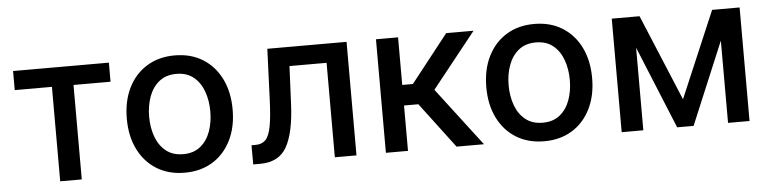

<svg xmlns="http://www.w3.org/2000/svg" viewBox="-39 -731 3681 919"><g transform="rotate(-5 1801.0 -271.0)"><path d="M40.8 -453.8V-545.5H501.1V-453.8H323.2V0H219.5V-453.8Z M817.5 11Q740.8 11 683.6 -24.1Q626.4 -59.3 594.8 -122.7Q563.2 -186.1 563.2 -270.2Q563.2 -355.1 594.8 -418.7Q626.4 -482.2 683.6 -517.4Q740.8 -552.6 817.5 -552.6Q894.5 -552.6 951.5 -517.4Q1008.5 -482.2 1040.1 -418.7Q1071.7 -355.1 1071.7 -270.2Q1071.7 -186.1 1040.1 -122.7Q1008.5 -59.3 951.5 -24.1Q894.5 11 817.5 11ZM817.8 -78.1Q867.9 -78.1 900.4 -104.4Q932.9 -130.7 948.7 -174.5Q964.5 -218.4 964.5 -270.6Q964.5 -322.8 948.7 -366.8Q932.9 -410.9 900.4 -437.3Q867.9 -463.8 817.8 -463.8Q767.8 -463.8 735.1 -437.3Q702.4 -410.9 686.4 -366.8Q670.5 -322.8 670.5 -270.6Q670.5 -218.4 686.4 -174.5Q702.4 -130.7 735.1 -104.4Q767.8 -78.1 817.8 -78.1Z M1147 0 1146.7 -92H1166.2Q1196.7 -92 1214.3 -109.9Q1231.9 -127.8 1240.8 -173.8Q1249.6 -219.8 1252.8 -304L1262.4 -545.5H1643.1V0H1539.1V-453.8H1360.8L1352.3 -268.5Q1345.9 -133.2 1308.1 -66.6Q1270.2 0 1181.1 0Z M1784.4 0V-545.5H1890.6V-316.8H1941.8L2121.8 -545.5H2253.2L2041.9 -280.2L2255.7 0H2123.9L1959.5 -218H1890.6V0Z M2544.7 11Q2468 11 2410.9 -24.1Q2353.7 -59.3 2322.1 -122.7Q2290.5 -186.1 2290.5 -270.2Q2290.5 -355.1 2322.1 -418.7Q2353.7 -482.2 2410.9 -517.4Q2468 -552.6 2544.7 -552.6Q2621.8 -552.6 2678.8 -517.4Q2735.8 -482.2 2767.4 -418.7Q2799 -355.1 2799 -270.2Q2799 -186.1 2767.4 -122.7Q2735.8 -59.3 2678.8 -24.1Q2621.8 11 2544.7 11ZM2545.1 -78.1Q2595.2 -78.1 2627.7 -104.4Q2660.2 -130.7 2676 -174.5Q2691.8 -218.4 2691.8 -270.6Q2691.8 -322.8 2676 -366.8Q2660.2 -410.9 2627.7 -437.3Q2595.2 -463.8 2545.1 -463.8Q2495 -463.8 2462.4 -437.3Q2429.7 -410.9 2413.7 -366.8Q2397.7 -322.8 2397.7 -270.6Q2397.7 -218.4 2413.7 -174.5Q2429.7 -130.7 2462.4 -104.4Q2495 -78.1 2545.1 -78.1Z M3223.4 -131.4 3399.5 -545.5H3531.6V0H3428.3V-395.2L3262.8 0H3183.9L3021.3 -396.7V0H2917.3V-545.5H3050.8Z"/></g></svg>

Font: Inter UI Medium
Style: Regular
Weight: 500
Designer: Rasmus Andersson
Foundry: rsms
Version: 3.2;8d6f07862